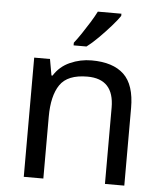

<svg xmlns="http://www.w3.org/2000/svg" viewBox="-54 -813 726 860"><g transform="rotate(5 309.0 -383.0)"><path d="M343 -546Q439 -546 488 -499.5Q537 -453 537 -349V0H450V-343Q450 -472 330 -472Q241 -472 207 -422Q173 -372 173 -278V0H85V-536H156L169 -463H174Q200 -505 246 -525.5Q292 -546 343 -546ZM457 -756Q445 -738 420 -709.5Q395 -681 366.5 -652.5Q338 -624 314 -606H256V-618Q271 -637 288.5 -663Q306 -689 323 -716.5Q340 -744 351 -766H457Z"/></g></svg>

Font: Noto Sans Meroitic
Style: Regular
Weight: 400
Designer: Monotype Design Team
Foundry: Monotype Imaging Inc.
Version: Version 2.002; ttfautohint (v1.8.4.7-5d5b)